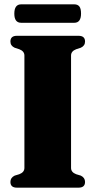

<svg xmlns="http://www.w3.org/2000/svg" viewBox="-20 -865 440 885"><path d="M307.5 -91Q307.5 -71 331 -62L352.5 -55.5Q372 -46 372 -26.5Q372 0 342 0H58Q28 0 28 -26.5Q28 -46 47.5 -55.5L69 -62Q92.5 -71 92.5 -91V-609Q92.5 -629 69 -638L47.5 -645Q28 -654 28 -673.5Q28 -700 58 -700H342Q372 -700 372 -673.5Q372 -654 352.5 -645L331 -638Q307.5 -629 307.5 -609ZM46 -802Q46 -845 77.5 -845H322.5Q338 -845 345.8 -835.2Q353.5 -825.5 353.5 -802.5Q353.5 -760 322.5 -760H77.5Q46 -760 46 -802Z"/></svg>

Font: Fraunces 144pt S050 Black
Style: Regular
Weight: 900
Version: Version 1.000; ttfautohint (v1.8.3)